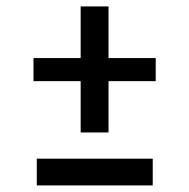

<svg xmlns="http://www.w3.org/2000/svg" viewBox="-20 -562 574 582"><path d="M224.5 -542.5H309V-386H452V-316H309V-160.5H224.5V-316H81.5V-386H224.5ZM91.5 -81H443V0H91.5Z"/></svg>

Font: Karla SemiBold
Style: Regular
Weight: 600
Designer: Jonathan Pinhorn
Version: Version 2.004; ttfautohint (v1.8.4.7-5d5b);gftools[0.9.33]